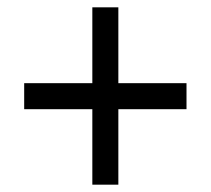

<svg xmlns="http://www.w3.org/2000/svg" viewBox="-20 -615 577 524"><path d="M489 -388V-317H303V-111H232V-317H46V-388H232V-595H303V-388Z"/></svg>

Font: Noto Sans Display
Style: Regular
Weight: 400
Designer: Monotype Design team
Foundry: Monotype Imaging Inc.
Version: Version 1.000